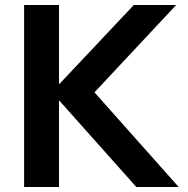

<svg xmlns="http://www.w3.org/2000/svg" viewBox="-20 -750 755 770"><path d="M76.7 0V-730H216.6V-413.7H218.6L516.7 -730H686.6L358.9 -379.7L696.6 0H526.7L218.6 -345.7H216.6V0Z"/></svg>

Font: M PLUS 2 Thin
Style: Regular
Weight: 100
Designer: Coji Morishita
Foundry: UNDERFOREST DESIGN
Version: Version 1.001